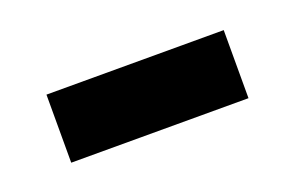

<svg xmlns="http://www.w3.org/2000/svg" viewBox="-32 -416 378 246"><g transform="rotate(-20 157.0 -292.5)"><path d="M36.1 -246.1V-338.9H277.8V-246.1Z"/></g></svg>

Font: Oswald Medium
Style: Regular
Weight: 500
Designer: Vernon Adams
Foundry: Vernon Adams
Version: Version 4.103